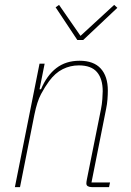

<svg xmlns="http://www.w3.org/2000/svg" viewBox="-20 -767 535 787"><path d="M41 0 142 -506H163L142 -401H148Q172 -458 211 -488Q250 -518 306 -518Q364 -518 393 -486Q422 -454 422 -396Q422 -379 420.5 -359.5Q419 -340 415 -321L355 -19H431L427 0H357Q347 0 340.5 -3.5Q334 -7 334 -15Q334 -21 336 -31L394 -320Q398 -340 399.5 -361Q401 -382 401 -393Q401 -444 377.5 -471.5Q354 -499 303 -499Q268 -499 237 -483.5Q206 -468 181 -434Q164 -411 148 -381Q132 -351 121 -297L62 0ZM297 -603 208 -737 222 -747 310 -620 448 -747 461 -735 321 -603Z"/></svg>

Font: IBM Plex Sans Cond Thin
Style: Italic
Weight: 100
Width: 3
Italic angle: -11°
Designer: Mike Abbink, Paul van der Laan, Pieter van Rosmalen
Foundry: Bold Monday
Version: Version 1.3